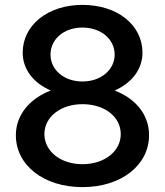

<svg xmlns="http://www.w3.org/2000/svg" viewBox="-20 -751 677 787"><path d="M318 16C477 16 591 -74 591 -197C591 -281 536 -347 450 -380C521 -411 564 -468 564 -535C564 -648 462 -731 318 -731C176 -731 73 -648 73 -535C73 -468 116 -411 188 -380C102 -347 45 -280 45 -197C45 -73 160 16 318 16ZM318 -78C226 -78 162 -133 162 -201C162 -273 230 -324 318 -324C408 -324 475 -273 475 -201C475 -133 411 -78 318 -78ZM318 -417C241 -417 187 -466 187 -527C187 -589 240 -638 318 -638C393 -638 450 -591 450 -527C450 -467 396 -417 318 -417Z"/></svg>

Font: LaHaus Display SemiBold
Style: Regular
Weight: 600
Designer: We are Make, BastardaType, Dalton Maag Ltd
Foundry: BastardaType, Dalton Maag Ltd
Version: Version 3.100;Glyphs 3.3 (3331)